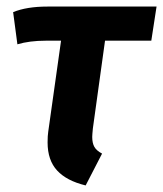

<svg xmlns="http://www.w3.org/2000/svg" viewBox="-20 -550 497 585"><path d="M263 -159Q261 -139 261 -133Q261 -114 267.5 -102.5Q274 -91 291 -82L241 15Q183 1 154 -30.5Q125 -62 125 -116Q125 -137 127 -149L166 -426H119Q70 -426 33 -415L20 -513Q61 -530 125 -530H457L441 -426H300Z"/></svg>

Font: Fira Sans Condensed SemiBold
Style: Italic
Weight: 600
Width: 3
Italic angle: -8°
Designer: bBox Type GmbH & Carrois Corporate GbR & Edenspiekermann AG
Foundry: bBox Type GmbH & Carrois Corporate GbR & Edenspiekermann AG
Version: Version 4.301